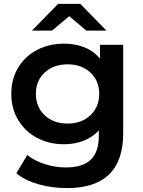

<svg xmlns="http://www.w3.org/2000/svg" viewBox="-20 -764 734 985"><path d="M612 -534V-81Q612 201 324 201Q247 201 178 181.5Q109 162 64 125L120 31Q155 60 208.5 77.5Q262 95 317 95Q405 95 446 55Q487 15 487 -67V-95Q455 -60 409 -42Q363 -24 308 -24Q232 -24 170.5 -56.5Q109 -89 73.5 -148Q38 -207 38 -283Q38 -359 73.5 -417.5Q109 -476 170.5 -508Q232 -540 308 -540Q366 -540 413.5 -521Q461 -502 493 -463V-534ZM489 -283Q489 -350 443.5 -392Q398 -434 327 -434Q255 -434 209.5 -392Q164 -350 164 -283Q164 -215 209.5 -172.5Q255 -130 327 -130Q398 -130 443.5 -172.5Q489 -215 489 -283ZM423 -607 335 -681 247 -607H144L278 -744H392L526 -607Z"/></svg>

Font: APTA Sans SemiBold
Style: Bold
Weight: 600
Version: Version 7.200